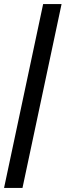

<svg xmlns="http://www.w3.org/2000/svg" viewBox="-20 -720 328 948"><path d="M0 208 193 -700H284L91 208Z"/></svg>

Font: Red Hat Display Medium
Style: Italic
Weight: 500
Italic angle: -12°
Designer: Pentagram / MCKL
Foundry: Pentagram / MCKL
Version: Version 1.003; Red Hat Display Medium Italic